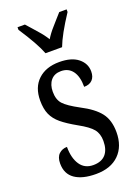

<svg xmlns="http://www.w3.org/2000/svg" viewBox="-147 -830 656 904"><g transform="rotate(-20 180.5 -378.0)"><path d="M30 -94Q30 -126 46.5 -141.5Q63 -157 87 -157Q87 -101 109.5 -67.5Q132 -34 175 -34Q216 -34 237 -57.5Q258 -81 258 -125Q258 -161 239.5 -184Q221 -207 170 -235Q122 -262 95 -284.5Q68 -307 55.5 -335Q43 -363 43 -405Q43 -471 82.5 -508Q122 -545 189 -545Q250 -545 283 -518.5Q316 -492 316 -452Q316 -425 301.5 -410Q287 -395 260 -395Q260 -447 239.5 -474.5Q219 -502 182 -502Q149 -502 131 -480.5Q113 -459 113 -423Q113 -384 133 -362Q153 -340 209 -310Q273 -277 301.5 -240Q330 -203 330 -143Q330 -72 288.5 -31Q247 10 173 10Q105 10 67.5 -16Q30 -42 30 -94ZM61 -753V-766H98L122 -739Q125 -735 147 -710.5Q169 -686 184 -661Q199 -686 221 -710.5Q243 -735 246 -739L270 -766H307V-753Q247 -662 226 -606H143Q123 -659 61 -753Z"/></g></svg>

Font: Noto Serif Cond
Style: Regular
Weight: 400
Width: 3
Designer: Monotype Design Team
Foundry: Monotype Imaging Inc.
Version: Version 1.001